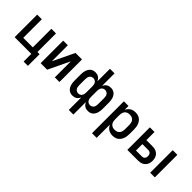

<svg xmlns="http://www.w3.org/2000/svg" viewBox="134 -1826 3132 3132"><g transform="rotate(45 1700.0 -260.0)"><path d="M468 178V0H83V-520H190V-92H410V-520H517V-92H567V178Z M683 0V-520H790V-151L967 -520H1117V0H1010V-369L833 0Z M1547 215V-72Q1538 -54 1525.5 -38.5Q1513 -23 1496.5 -12Q1480 -1 1460.5 3.5Q1441 8 1422 8Q1399 8 1376.5 1.5Q1354 -5 1336 -20Q1318 -35 1306 -55Q1294 -75 1287 -97Q1280 -119 1277.5 -142Q1275 -165 1275 -188V-332Q1275 -355 1277.5 -378Q1280 -401 1287 -423Q1294 -445 1306 -465Q1318 -485 1336 -500Q1354 -515 1376.5 -521.5Q1399 -528 1422 -528Q1441 -528 1460.5 -523.5Q1480 -519 1496.5 -508Q1513 -497 1525.5 -481.5Q1538 -466 1547 -448V-735H1653V-448Q1662 -466 1674.5 -481.5Q1687 -497 1703.5 -508Q1720 -519 1739.5 -523.5Q1759 -528 1778 -528Q1801 -528 1823.5 -521.5Q1846 -515 1864 -500Q1882 -485 1894 -465Q1906 -445 1913 -423Q1920 -401 1922.5 -378Q1925 -355 1925 -332V-188Q1925 -165 1922.5 -142Q1920 -119 1913 -97Q1906 -75 1894 -55Q1882 -35 1864 -20Q1846 -5 1823.5 1.5Q1801 8 1778 8Q1759 8 1739.5 3.5Q1720 -1 1703.5 -12Q1687 -23 1674.5 -38.5Q1662 -54 1653 -72V215ZM1464 -84Q1482 -84 1499 -91.5Q1516 -99 1527 -114Q1538 -129 1542 -146.5Q1546 -164 1547 -182V-332Q1547 -351 1543 -369.5Q1539 -388 1528.5 -403.5Q1518 -419 1500.5 -427.5Q1483 -436 1464 -436Q1446 -436 1428.5 -427.5Q1411 -419 1400.5 -403.5Q1390 -388 1386 -369.5Q1382 -351 1382 -332V-188Q1382 -169 1386 -150.5Q1390 -132 1400.5 -116.5Q1411 -101 1428.5 -92.5Q1446 -84 1464 -84ZM1736 -84Q1754 -84 1771.5 -92.5Q1789 -101 1799.5 -116.5Q1810 -132 1814 -150.5Q1818 -169 1818 -188V-332Q1818 -351 1814 -369.5Q1810 -388 1799.5 -403.5Q1789 -419 1771.5 -427.5Q1754 -436 1736 -436Q1717 -436 1699.5 -427.5Q1682 -419 1671.5 -403.5Q1661 -388 1657 -369.5Q1653 -351 1653 -332V-188Q1653 -169 1657 -150.5Q1661 -132 1671.5 -116.5Q1682 -101 1699.5 -92.5Q1717 -84 1736 -84Z M2083 215V-520H2190V-430Q2200 -452 2216 -471.5Q2232 -491 2252.5 -504Q2273 -517 2297.5 -522.5Q2322 -528 2347 -528Q2373 -528 2399.5 -521.5Q2426 -515 2447.5 -499.5Q2469 -484 2484.5 -462Q2500 -440 2509 -415Q2518 -390 2521.5 -363.5Q2525 -337 2525 -310V-210Q2525 -183 2521.5 -156.5Q2518 -130 2509 -105Q2500 -80 2484.5 -58Q2469 -36 2447.5 -20.5Q2426 -5 2399.5 1.5Q2373 8 2347 8Q2322 8 2297.5 2.5Q2273 -3 2252.5 -16Q2232 -29 2216 -48.5Q2200 -68 2190 -90V215ZM2304 -84Q2320 -84 2336 -87.5Q2352 -91 2366 -99Q2380 -107 2390.5 -119.5Q2401 -132 2407 -147Q2413 -162 2415.5 -178Q2418 -194 2418 -210V-310Q2418 -326 2415.5 -342Q2413 -358 2407 -373Q2401 -388 2390.5 -400.5Q2380 -413 2366 -421Q2352 -429 2336 -432.5Q2320 -436 2304 -436Q2288 -436 2272 -432.5Q2256 -429 2242 -421Q2228 -413 2217.5 -400.5Q2207 -388 2201 -373Q2195 -358 2192.5 -342Q2190 -326 2190 -310V-210Q2190 -194 2192.5 -178Q2195 -162 2201 -147Q2207 -132 2217.5 -119.5Q2228 -107 2242 -99Q2256 -91 2272 -87.5Q2288 -84 2304 -84Z M3210 0V-520H3317V0ZM2683 0V-520H2790V-332H2927Q2949 -332 2972 -328.5Q2995 -325 3015.5 -315.5Q3036 -306 3053 -290Q3070 -274 3081 -254Q3092 -234 3096.5 -211.5Q3101 -189 3101 -166Q3101 -143 3096.5 -120.5Q3092 -98 3081 -78Q3070 -58 3053 -42Q3036 -26 3015.5 -16.5Q2995 -7 2972 -3.5Q2949 0 2927 0ZM2927 -92Q2941 -92 2954.5 -97Q2968 -102 2977 -113Q2986 -124 2990 -138Q2994 -152 2994 -166Q2994 -180 2990 -194Q2986 -208 2977 -219Q2968 -230 2954.5 -235Q2941 -240 2927 -240H2790V-92Z"/></g></svg>

Font: Iosevka Aile Semibold
Style: Regular
Weight: 600
Designer: Belleve Invis
Foundry: Belleve Invis
Version: Version 31.1.0; ttfautohint (v1.8.4)